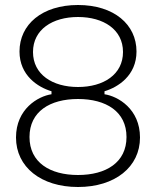

<svg xmlns="http://www.w3.org/2000/svg" viewBox="-20 -734 624 768"><path d="M58 -528C58 -432 132 -385 186 -369V-357C132 -349 44 -298 44 -184C44 -66 144 14 292 14C440 14 540 -66 540 -184C540 -298 452 -349 398 -357V-369C452 -385 526 -432 526 -528C526 -636 436 -714 292 -714C148 -714 58 -636 58 -528ZM112 -526C112 -616 190 -666 292 -666C394 -666 472 -616 472 -526C472 -436 394 -386 292 -386C190 -386 112 -436 112 -526ZM98 -186C98 -288 180 -338 292 -338C404 -338 486 -288 486 -186C486 -84 404 -34 292 -34C180 -34 98 -84 98 -186Z"/></svg>

Font: Space Text Light
Style: Regular
Weight: 300
Designer: Florian Karsten (Space Text), Colophon Foundry (Space Mono)
Foundry: Florian Karsten
Version: Version 1.003;PS 001.003;hotconv 1.0.88;makeotf.lib2.5.64775